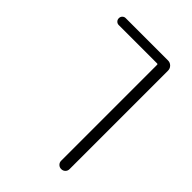

<svg xmlns="http://www.w3.org/2000/svg" viewBox="-217 -642 934 934"><g transform="rotate(45 250.0 -174.5)"><path d="M375 -544.9Q389.6 -544.9 399.9 -534.7Q410.2 -524.4 410.2 -509.8V168Q410.2 179.7 401.9 188Q393.6 196.3 381.3 196.3Q369.1 196.3 360.8 188Q352.5 179.7 352.5 168V-492.2Q352.5 -497.1 347.7 -497.1H84Q74.2 -497.1 67.4 -503.9Q60.5 -510.7 60.5 -521Q60.5 -531.2 67.4 -538.1Q74.2 -544.9 84 -544.9Z"/></g></svg>

Font: Rounded-L Mgen+ 1mn light
Style: Regular
Weight: 200
Designer: [Source Han Sans]
Ryoko NISHIZUKA  (kana & ideographs); Paul D. Hunt (Latin, Greek & Cyrillic); Wenlong ZHANG  (bopomofo
Version: Version 1.059.20150602